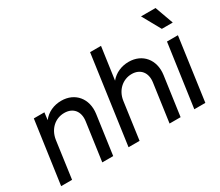

<svg xmlns="http://www.w3.org/2000/svg" viewBox="-135 -1115 1641 1431"><g transform="rotate(-30 685.5 -399.0)"><path d="M34 0H128L172 -318C185 -405 248 -461 326 -461C401 -461 445 -409 434 -328L388 0H482L529 -336C546 -460 470 -551 352 -551C288 -551 230 -525 193 -476L201 -539H110Z M614 0H709L753 -318C765 -405 830 -461 906 -461C979 -461 1024 -409 1013 -328L967 0H1062L1109 -336C1126 -460 1050 -551 932 -551C869 -551 813 -526 775 -480L814 -757H720Z M1180 0H1275L1350 -539H1256ZM1182 -798 1270 -640H1364L1307 -798Z"/></g></svg>

Font: Mluvka Medium
Style: Italic
Weight: 500
Italic angle: -8°
Designer: Modified by Jiří Krblich, Original typeface by Gumpita Rahayu
Foundry: Gumpita Rahayu & Jiří Krblich
Version: Version 2.000;Glyphs 3.1.1 (3134)